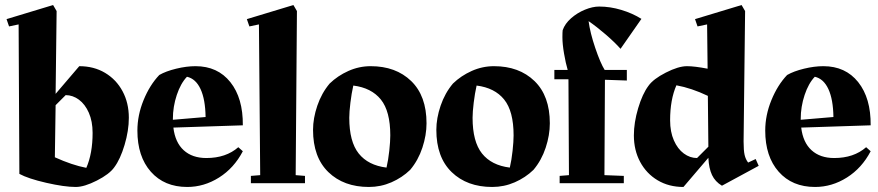

<svg xmlns="http://www.w3.org/2000/svg" viewBox="-20 -728 3490 763"><path d="M492 -260Q492 -209 475 -152Q458 -95 434 -63Q415 -36 365 -10.5Q315 15 281 15Q236 15 164 -1.5Q92 -18 57 -37L54 -631L16 -623L6 -652L191 -708L205 -684L201 -355L295 -465Q353 -465 397.5 -438.5Q442 -412 467 -365.5Q492 -319 492 -260ZM348 -200Q348 -246 333 -280Q318 -314 293.5 -332Q269 -350 241 -350L201 -310L198 -103Q266 -72 323 -61Q348 -118 348 -200Z M945 -230 669 -221Q676 -162 710 -131Q744 -100 800 -100Q878 -100 927 -143L945 -127Q910 -60 850.5 -22.5Q791 15 724 15Q633 15 579.5 -45.5Q526 -106 526 -209Q526 -270 550.5 -330Q575 -390 613 -430Q639 -445 680 -455Q721 -465 757 -465Q845 -465 895.5 -401.5Q946 -338 945 -230ZM797 -263Q796 -333 777 -374Q758 -415 723 -423Q698 -397 682.5 -350.5Q667 -304 667 -255V-252Z M977 -29 1014 -32 1009 -631 971 -623 961 -652 1146 -708 1160 -684 1155 -32 1192 -29V0H977Z M1675 -238Q1675 -191 1658.5 -141Q1642 -91 1610 -53Q1578 -22 1535.5 -3.5Q1493 15 1446 15Q1346 15 1285 -44Q1224 -103 1224 -212Q1224 -258 1241 -308Q1258 -358 1290 -396Q1322 -427 1364.5 -446Q1407 -465 1453 -465Q1553 -465 1614 -406Q1675 -347 1675 -238ZM1516 -62Q1523 -92 1527 -129Q1531 -166 1531 -190Q1531 -286 1493.5 -332.5Q1456 -379 1384 -388Q1377 -357 1372.5 -320Q1368 -283 1368 -260Q1368 -165 1405.5 -118Q1443 -71 1516 -62Z M2165 -238Q2165 -191 2148.5 -141Q2132 -91 2100 -53Q2068 -22 2025.5 -3.5Q1983 15 1936 15Q1836 15 1775 -44Q1714 -103 1714 -212Q1714 -258 1731 -308Q1748 -358 1780 -396Q1812 -427 1854.5 -446Q1897 -465 1943 -465Q2043 -465 2104 -406Q2165 -347 2165 -238ZM2006 -62Q2013 -92 2017 -129Q2021 -166 2021 -190Q2021 -286 1983.5 -332.5Q1946 -379 1874 -388Q1867 -357 1862.5 -320Q1858 -283 1858 -260Q1858 -165 1895.5 -118Q1933 -71 2006 -62Z M2383 -450H2471V-408L2384 -411L2382 -32L2459 -29V0H2204V-29L2241 -32L2239 -413H2183V-450H2236Q2228 -477 2221.5 -515Q2215 -553 2215 -580Q2215 -599 2216 -608Q2225 -634 2249.5 -655.5Q2274 -677 2304.5 -689.5Q2335 -702 2361 -702Q2405 -702 2449.5 -688.5Q2494 -675 2529 -653L2446 -534Q2423 -560 2387 -591Q2351 -622 2319 -644Q2325 -598 2345.5 -537.5Q2366 -477 2383 -450Z M2995 -69 2849 10Q2822 -6 2809.5 -32.5Q2797 -59 2795 -101L2696 15Q2638 15 2593.5 -11.5Q2549 -38 2524 -84.5Q2499 -131 2499 -190Q2499 -241 2516 -298Q2533 -355 2557 -387Q2576 -414 2626 -439.5Q2676 -465 2710 -465Q2740 -465 2792 -455L2790 -631L2752 -623L2742 -652L2927 -708L2941 -684L2935 -166Q2935 -130 2939 -112.5Q2943 -95 2953 -82L2983 -96ZM2750 -100 2795 -145 2793 -347Q2728 -378 2668 -389Q2643 -332 2643 -250Q2643 -204 2658 -170Q2673 -136 2697.5 -118Q2722 -100 2750 -100Z M3440 -230 3164 -221Q3171 -162 3205 -131Q3239 -100 3295 -100Q3373 -100 3422 -143L3440 -127Q3405 -60 3345.5 -22.5Q3286 15 3219 15Q3128 15 3074.5 -45.5Q3021 -106 3021 -209Q3021 -270 3045.5 -330Q3070 -390 3108 -430Q3134 -445 3175 -455Q3216 -465 3252 -465Q3340 -465 3390.5 -401.5Q3441 -338 3440 -230ZM3292 -263Q3291 -333 3272 -374Q3253 -415 3218 -423Q3193 -397 3177.5 -350.5Q3162 -304 3162 -255V-252Z"/></svg>

Font: Rakkas
Style: Regular
Weight: 400
Designer: Zeynep Akay
Foundry: Zeynep Akay
Version: Version 2.000